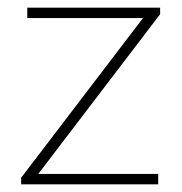

<svg xmlns="http://www.w3.org/2000/svg" viewBox="-20 -480 473 500"><path d="M35 -17 360 -443H397L72 -17ZM35 0V-17L56 -27H392V0ZM51 -433V-460H397V-443L366 -433Z"/></svg>

Font: Outfit Thin
Style: Regular
Weight: 100
Designer: Rodrigo Fuenzalida
Foundry: fragTYPE
Version: Version 1.100;gftools[0.9.27]